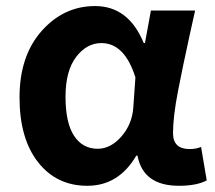

<svg xmlns="http://www.w3.org/2000/svg" viewBox="-20 -594 703 628"><path d="M265.6 13.7Q165 13.7 104.5 -63.5Q43.9 -140.6 43.9 -275.4Q43.9 -411.1 116.2 -492.7Q188.5 -574.2 291 -574.2Q400.4 -574.2 450.2 -453.1H454.1L473.6 -559.6H618.2Q614.3 -543.9 600.1 -478Q585.9 -412.1 579.6 -382.3Q573.2 -352.5 563.5 -302.7Q553.7 -252.9 549.8 -218.3Q545.9 -183.6 545.9 -158.2Q545.9 -106.4 600.6 -106.4Q620.1 -106.4 637.7 -113.3L656.2 -3.9Q623 13.7 565.4 13.7Q448.2 13.7 429.7 -85H425.8Q368.2 13.7 265.6 13.7ZM299.8 -107.4Q341.8 -107.4 377 -147.5Q412.1 -187.5 416 -242.2L422.9 -340.8Q387.7 -453.1 311.5 -453.1Q263.7 -453.1 229 -407.7Q194.3 -362.3 194.3 -277.3Q194.3 -192.4 222.2 -149.9Q250 -107.4 299.8 -107.4Z"/></svg>

Font: Gen Shin Gothic Bold
Style: Bold
Weight: 700
Designer: [Source Han Sans]
Ryoko NISHIZUKA  (kana & ideographs); Paul D. Hunt (Latin, Greek & Cyrillic); Wenlong ZHANG  (bopomofo
Version: Version 1.002.20150607